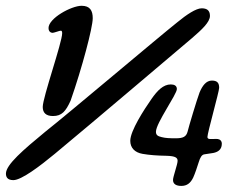

<svg xmlns="http://www.w3.org/2000/svg" viewBox="-63 -630 794 647"><path d="M115.5 -239C145 -239 158.5 -254.5 175 -291C213.5 -401 249.5 -537 249.5 -568.5C249.5 -594 240.5 -610.5 212 -610.5C177.5 -610.5 100.5 -568.5 100.5 -535.5C100.5 -526.5 104.5 -521 112 -519.5C119.5 -518.5 136 -527 143 -526.5C145 -526 146.5 -524 146.5 -518C146.5 -487 81 -302 81 -269.5C81 -250 92 -239 115.5 -239ZM-18 -23C9.5 -23 72.5 -71 121.5 -111.5C268.5 -233.5 495.5 -427 584.5 -502C617.5 -530.5 644.5 -555.5 644.5 -576.5C644.5 -596 633 -602 616.5 -602C597.5 -602 565.5 -580.5 534.5 -555C474 -507 165 -245.5 89.5 -186C15.5 -125 -43 -75 -43 -45C-43 -33.5 -38 -23 -18 -23ZM548 -3.5C567 -3.5 579 -13 588 -31.5C594.5 -45.5 602 -69 606.5 -83C611.5 -99.5 617 -109 626 -110C635 -111.5 646.5 -113 655.5 -114.5C668 -117 684.5 -123.5 684.5 -145.5C684.5 -155.5 678 -160.5 671 -161.5C664.5 -162.5 652.5 -161 644.5 -161.5C638.5 -162 636 -164 636 -168.5C636 -182 675.5 -321.5 675.5 -334C675.5 -349 670.5 -358.5 651 -358.5C631.5 -358.5 619 -341 609.5 -318.5C600 -293 573 -203 569 -186C564.5 -169.5 554 -164 530 -164C508 -164 495 -164.5 481.5 -168C469 -171 462.5 -174.5 462.5 -186C462.5 -215 533 -312 533 -330C533 -341 524.5 -345.5 512.5 -345.5C487 -345.5 467 -324.5 447.5 -296.5C422 -260 376 -189 376 -155.5C376 -132 391 -116 417.5 -111.5C441 -107.5 466 -105.5 499.5 -105C528 -104 535.5 -98.5 535.5 -88C535.5 -76 520 -35 520 -23.5C520 -9 532 -3.5 548 -3.5Z"/></svg>

Font: Gluten
Style: Italic
Weight: 400
Italic angle: -13°
Designer: Tyler Finck
Foundry: Etcetera Type Company
Version: Version 0.920